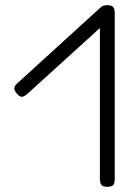

<svg xmlns="http://www.w3.org/2000/svg" viewBox="-20 -707 537 738"><path d="M392 11Q376 11 370 4Q364 -3 364 -19V-658Q364 -675 370.5 -681Q377 -687 393 -687Q409 -687 415 -680Q421 -673 421 -656V-18Q421 -2 415 4.5Q409 11 392 11ZM85 -346Q72 -335 63.5 -335Q55 -335 44 -348Q34 -360 35 -369Q36 -378 49 -389L364 -676Q376 -687 385 -686Q394 -685 405 -673Q416 -662 414.5 -653Q413 -644 400 -632Z"/></svg>

Font: Fredoka Expanded Light
Style: Regular
Weight: 300
Width: 7
Designer: Ben Nathan
Foundry: Milena B. Brandão, Ben Nathan
Version: Version 2.001